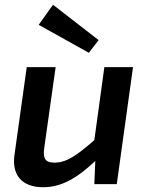

<svg xmlns="http://www.w3.org/2000/svg" viewBox="-20 -771 617 804"><path d="M393 -603 202 -751 142 -667 352 -550ZM417 -490 375 -184C302 -121 260 -90 208 -90C169 -90 158 -107 166 -157L213 -490H92L41 -125C28 -41 69 13 161 13C235 13 301 -23 379 -97L375 0H469L537 -490Z"/></svg>

Font: Exo 2 Semi Bold
Style: Italic
Weight: 600
Italic angle: -8°
Designer: Natanael Gama
Version: Version 1.001;PS 001.001;hotconv 1.0.88;makeotf.lib2.5.64775